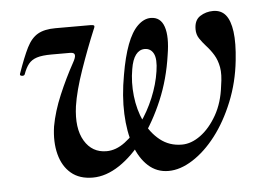

<svg xmlns="http://www.w3.org/2000/svg" viewBox="-38 -444 702 505"><g transform="rotate(-5 312.5 -191.5)"><path d="M188 13Q153 13 131 -5.5Q109 -24 100.5 -56.5Q92 -89 98 -130Q105 -169 123 -211.5Q141 -254 162 -292Q170 -306 169 -312.5Q168 -319 157 -319H108Q83 -319 69 -314.5Q55 -310 47 -300Q39 -290 33 -273Q31 -269 25 -270Q19 -271 21 -276Q36 -319 48 -343Q60 -367 77.5 -377Q95 -387 124 -387H216Q224 -387 226 -385Q228 -383 224 -375Q204 -327 185 -272.5Q166 -218 160 -178Q152 -120 172 -86.5Q192 -53 230 -53Q255 -53 279 -71Q303 -89 324 -118Q345 -147 359.5 -182Q374 -217 379 -251Q384 -283 376.5 -297.5Q369 -312 353 -312Q339 -312 329.5 -299.5Q320 -287 316 -262Q310 -228 314 -191.5Q318 -155 332.5 -123.5Q347 -92 371.5 -72.5Q396 -53 429 -53Q454 -53 478.5 -71Q503 -89 521.5 -121.5Q540 -154 545 -198Q550 -228 546.5 -247Q543 -266 534.5 -280Q526 -294 514 -307Q505 -317 498 -327.5Q491 -338 491 -352Q491 -376 506.5 -386Q522 -396 541 -396Q562 -396 574 -381.5Q586 -367 590 -337Q594 -307 589 -261Q583 -204 562.5 -153.5Q542 -103 513.5 -66Q485 -29 452 -8Q419 13 388 13Q357 13 334.5 -7.5Q312 -28 299.5 -63.5Q287 -99 285 -146.5Q283 -194 293 -249Q301 -296 313 -328Q325 -360 341.5 -376Q358 -392 376 -392Q402 -392 411 -365.5Q420 -339 412 -291Q403 -228 380 -173.5Q357 -119 325.5 -76.5Q294 -34 258.5 -10.5Q223 13 188 13Z"/></g></svg>

Font: Cormorant Light SemiBold
Style: Italic
Weight: 600
Italic angle: -10°
Version: Version 4.000